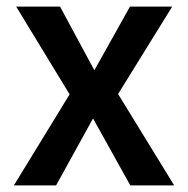

<svg xmlns="http://www.w3.org/2000/svg" viewBox="-20 -562 570 582"><path d="M22 0 191 -276 29 -542H162L266 -349L374 -542H502L338 -277L508 0H375L262 -203L150 0Z"/></svg>

Font: Noto Sans Mono Condensed SemiBold
Style: Regular
Weight: 600
Width: 3
Designer: Monotype Design Team
Foundry: Monotype Imaging Inc.
Version: Version 2.014